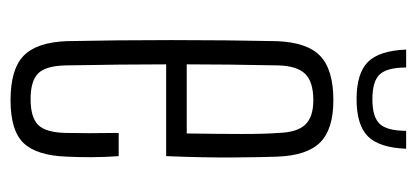

<svg xmlns="http://www.w3.org/2000/svg" viewBox="-233 -551 790 364"><g transform="rotate(90 162.0 -369.0)"><path d="M232 -199H276Q278 -172 278 -147Q278 -122 277 -101Q275 -44 251.5 -19Q228 6 170 6Q111 6 85.5 -19Q60 -44 58 -101Q56 -194 56 -299Q56 -404 58 -498Q60 -556 86 -581Q112 -606 170 -606Q225 -606 250 -581Q275 -556 277 -499Q278 -474 278.5 -418.5Q279 -363 276 -289H102Q102 -245 102.5 -199.5Q103 -154 104 -98Q105 -60 119.5 -46Q134 -32 168 -32Q202 -32 216.5 -46Q231 -60 232 -98Q233 -138 232 -199ZM170 -568Q135 -568 120 -552.5Q105 -537 104 -502Q103 -451 102.5 -410Q102 -369 102 -328H233Q234 -387 234 -432.5Q234 -478 232 -502Q231 -537 216.5 -552.5Q202 -568 170 -568ZM74 -744H108Q108 -708 121 -694Q134 -680 168 -680Q202 -680 215 -694Q228 -708 228 -744H262Q260 -693 238.5 -671.5Q217 -650 168 -650Q119 -650 97.5 -671.5Q76 -693 74 -744Z"/></g></svg>

Font: Big Shoulders Display Light
Style: Regular
Weight: 300
Designer: Patric King
Foundry: XO Type Co
Version: Version 1.000; ttfautohint (v1.8.2)